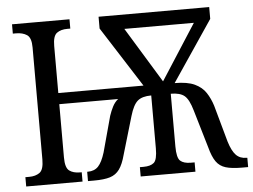

<svg xmlns="http://www.w3.org/2000/svg" viewBox="-51 -778 1110 842"><g transform="rotate(-5 504.0 -357.0)"><path d="M31 0V-41H48Q76 -41 94 -54Q112 -67 112 -112V-605Q112 -648 93 -660.5Q74 -673 45 -673H31V-714H284V-673H271Q242 -673 224.5 -660Q207 -647 207 -603V-396H582L412 -662V-714H899V-662L719 -395Q775 -395 807 -380Q839 -365 856 -339Q873 -313 883 -281L928 -119Q941 -77 958.5 -59Q976 -41 1005 -41H1008V0H980Q936 0 909.5 -8Q883 -16 867.5 -38Q852 -60 841 -102L792 -268Q778 -317 758.5 -333.5Q739 -350 698 -350V-118Q698 -68 713 -54.5Q728 -41 759 -41H776V0H535V-41H551Q582 -41 597 -54Q612 -67 612 -117V-350Q572 -350 552 -333Q532 -316 518 -268L469 -102Q458 -60 442 -38Q426 -16 400 -8Q374 0 330 0H303V-41H306Q335 -41 352 -59Q369 -77 382 -119L425 -277Q432 -298 441.5 -316.5Q451 -335 466 -347H207V-112Q207 -67 224.5 -54Q242 -41 271 -41H279V0ZM669 -407 826 -651H520Z"/></g></svg>

Font: Noto Serif Condensed
Style: Regular
Weight: 400
Width: 3
Designer: Monotype Design Team
Foundry: Monotype Imaging Inc.
Version: Version 2.013; ttfautohint (v1.8.4.7-5d5b)